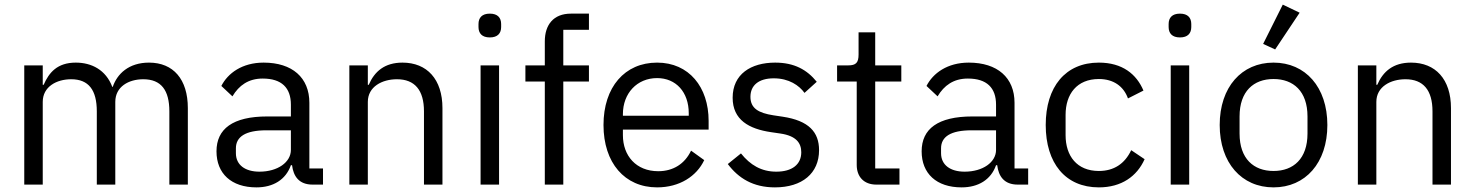

<svg xmlns="http://www.w3.org/2000/svg" viewBox="-20 -799 6380 831"><path d="M165 0V-358C165 -424 225 -456 288 -456C364 -456 399 -409 399 -317V0H479V-358C479 -424 537 -456 600 -456C678 -456 713 -408 713 -317V0H793V-331C793 -456 730 -528 625 -528C537 -528 487 -479 468 -423H466C438 -497 376 -528 308 -528C228 -528 192 -485 169 -432H165V-516H85V0Z M1378 0V-70H1319V-354C1319 -463 1245 -528 1121 -528C1028 -528 966 -482 938 -427L986 -382C1014 -429 1055 -459 1117 -459C1199 -459 1239 -419 1239 -346V-295H1137C987 -295 917 -241 917 -144C917 -48 981 12 1090 12C1162 12 1217 -21 1239 -84H1244C1250 -36 1274 0 1333 0ZM1103 -56C1041 -56 1001 -85 1001 -136V-157C1001 -207 1042 -235 1133 -235H1239V-150C1239 -97 1182 -56 1103 -56Z M1572 0V-358C1572 -424 1634 -456 1698 -456C1775 -456 1815 -409 1815 -317V0H1895V-331C1895 -456 1828 -528 1722 -528C1645 -528 1601 -490 1576 -432H1572V-516H1492V0Z M2100 -637C2134 -637 2149 -655 2149 -682V-695C2149 -722 2134 -740 2100 -740C2066 -740 2051 -722 2051 -695V-682C2051 -655 2066 -637 2100 -637ZM2060 0H2140V-516H2060Z M2338 0H2418V-446H2529V-516H2418V-670H2529V-740H2451C2375 -740 2338 -691 2338 -620V-516H2254V-446H2338Z M2824 12C2921 12 2995 -36 3028 -106L2971 -147C2944 -90 2894 -58 2829 -58C2733 -58 2676 -125 2676 -214V-238H3047V-276C3047 -422 2962 -528 2824 -528C2684 -528 2592 -422 2592 -258C2592 -94 2684 12 2824 12ZM2824 -461C2906 -461 2961 -400 2961 -309V-298H2676V-305C2676 -395 2737 -461 2824 -461Z M3334 12C3452 12 3525 -49 3525 -149C3525 -227 3481 -277 3367 -294L3327 -300C3263 -310 3228 -330 3228 -380C3228 -429 3263 -460 3329 -460C3395 -460 3439 -429 3462 -397L3515 -445C3473 -497 3418 -528 3335 -528C3230 -528 3151 -478 3151 -376C3151 -280 3222 -241 3317 -227L3358 -221C3426 -211 3448 -180 3448 -140C3448 -87 3408 -56 3340 -56C3275 -56 3227 -85 3187 -135L3130 -89C3176 -28 3239 12 3334 12Z M3873 0V-70H3768V-446H3881V-516H3768V-659H3696V-563C3696 -528 3685 -516 3651 -516H3603V-446H3688V-85C3688 -35 3718 0 3773 0Z M4430 0V-70H4371V-354C4371 -463 4297 -528 4173 -528C4080 -528 4018 -482 3990 -427L4038 -382C4066 -429 4107 -459 4169 -459C4251 -459 4291 -419 4291 -346V-295H4189C4039 -295 3969 -241 3969 -144C3969 -48 4033 12 4142 12C4214 12 4269 -21 4291 -84H4296C4302 -36 4326 0 4385 0ZM4155 -56C4093 -56 4053 -85 4053 -136V-157C4053 -207 4094 -235 4185 -235H4291V-150C4291 -97 4234 -56 4155 -56Z M4736 12C4834 12 4901 -36 4934 -110L4876 -149C4848 -90 4801 -59 4736 -59C4641 -59 4592 -124 4592 -214V-302C4592 -392 4641 -457 4736 -457C4799 -457 4843 -426 4862 -373L4929 -407C4899 -478 4838 -528 4736 -528C4591 -528 4506 -423 4506 -258C4506 -93 4591 12 4736 12Z M5087 -637C5121 -637 5136 -655 5136 -682V-695C5136 -722 5121 -740 5087 -740C5053 -740 5038 -722 5038 -695V-682C5038 -655 5053 -637 5087 -637ZM5047 0H5127V-516H5047Z M5605 -744 5532 -779 5447 -609 5499 -585ZM5492 12C5630 12 5725 -94 5725 -258C5725 -422 5630 -528 5492 -528C5354 -528 5259 -422 5259 -258C5259 -94 5354 12 5492 12ZM5492 -59C5406 -59 5345 -112 5345 -221V-295C5345 -404 5406 -457 5492 -457C5578 -457 5639 -404 5639 -295V-221C5639 -112 5578 -59 5492 -59Z M5937 0V-358C5937 -424 5999 -456 6063 -456C6140 -456 6180 -409 6180 -317V0H6260V-331C6260 -456 6193 -528 6087 -528C6010 -528 5966 -490 5941 -432H5937V-516H5857V0Z"/></svg>

Font: IBM Plex Devanagari
Style: Regular
Weight: 400
Designer: Mike Abbink, Paul van der Laan, Pieter van Rosmalen, Erin McLaughlin
Foundry: Bold Monday
Version: Version 1.0